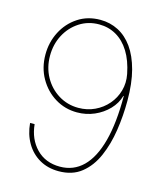

<svg xmlns="http://www.w3.org/2000/svg" viewBox="-112 -820 773 912"><g transform="rotate(15 275.0 -364.0)"><path d="M262.2 9.3Q208.5 9.3 167.5 -14.4Q126.5 -38.1 101.8 -80.3Q77.1 -122.6 72.3 -177.2H94.7Q101.6 -105 146.2 -59.1Q190.9 -13.2 262.2 -13.2Q329.1 -13.2 375.5 -58.8Q421.9 -104.5 445.8 -194.1Q469.7 -283.7 469.2 -416H467.3Q456.5 -377.9 427.7 -347.9Q398.9 -317.9 358.9 -300.5Q318.8 -283.2 273.9 -283.2Q214.8 -283.2 166 -313Q117.2 -342.8 87.9 -394.3Q58.6 -445.8 58.6 -510.3Q58.6 -570.8 85 -622.3Q111.3 -673.8 158.9 -705.3Q206.5 -736.8 269 -736.8Q316.9 -736.8 357.7 -715.8Q398.4 -694.8 428.2 -653.1Q458 -611.3 474.9 -547.9Q491.7 -484.4 491.7 -398.4Q491.7 -324.7 480.7 -252.4Q469.7 -180.2 443.8 -120.8Q418 -61.5 373.5 -26.1Q329.1 9.3 262.2 9.3ZM274.4 -305.7Q317.9 -305.7 354.7 -323Q391.6 -340.3 417.7 -370.6Q443.8 -400.9 454.8 -439.7Q465.8 -478.5 457.5 -521Q444.8 -585 418.2 -627.7Q391.6 -670.4 353.5 -692.4Q315.4 -714.4 269 -714.4Q214.8 -714.4 172.1 -686.5Q129.4 -658.7 105.2 -612.5Q81.1 -566.4 81.1 -510.3Q81.1 -453.1 106.7 -406.7Q132.3 -360.4 176.5 -333Q220.7 -305.7 274.4 -305.7Z"/></g></svg>

Font: Inter 20pt Thin
Style: Regular
Weight: 250
Version: Version 4.001;git-66647c0bb